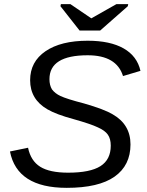

<svg xmlns="http://www.w3.org/2000/svg" viewBox="-20 -894 707 924"><path d="M301 10Q62 10 28 -165L115 -183Q128 -120 173.5 -91.5Q219 -63 308 -63Q414 -63 463.5 -94.5Q513 -126 513 -193Q513 -226 499 -246Q485 -266 451 -281Q418 -297 333 -321Q251 -343 208 -368Q125 -416 125 -508Q125 -597 199 -647.5Q273 -698 402 -698Q510 -698 575 -661Q640 -624 656 -553L572 -528Q541 -628 402 -628Q218 -628 218 -513Q218 -484 230 -464Q245 -444 271 -432Q300 -418 385 -396Q482 -368 522 -344Q608 -295 608 -199Q608 -98 531.5 -44Q455 10 301 10ZM595 -864 462 -747H363L271 -864L273 -874H319L419 -806H420L540 -874H597Z"/></svg>

Font: Libra Sans
Style: Italic
Weight: 400
Italic angle: -12°
Foundry: Context Ltd
Version: Version 1.002